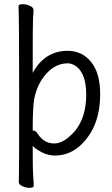

<svg xmlns="http://www.w3.org/2000/svg" viewBox="-20 -730 540 922"><path d="M121 172Q105 172 87.5 164Q70 156 70 144Q70 132 71 106Q72 80 72 -271Q72 -631 69 -700Q69 -710 89 -710Q106 -710 123.5 -702Q141 -694 141 -682Q141 -675 140.5 -668Q140 -661 138.5 -641Q137 -621 137 -380Q195 -486 305 -486Q374 -486 417.5 -432.5Q461 -379 461 -278Q461 -111 356 -23Q306 17 243 17Q210 17 178.5 0Q147 -17 137 -30Q137 87 139.5 116Q142 145 142 162Q142 172 121 172ZM241 -41Q287 -41 340 -101Q394 -167 394 -276Q394 -329 381 -362Q368 -395 347 -410.5Q326 -426 305 -426Q231 -426 178 -344Q154 -305 144 -254Q137 -210 137 -103Q138 -103 140 -103Q152 -103 162 -86Q192 -41 241 -41Z"/></svg>

Font: Moon Stars Kai HW
Style: Regular
Weight: 400
Designer: GuiWonder
Version: Version 1.101